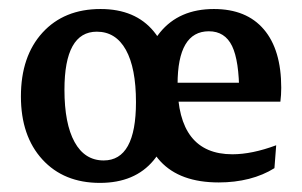

<svg xmlns="http://www.w3.org/2000/svg" viewBox="-20 -397 669 426"><path d="M201.7 8.8Q121.6 8.8 74 -43.2Q26.4 -95.2 26.4 -183.1Q26.4 -272 74.2 -324.5Q122.1 -377 203.1 -377Q280.3 -377 321.3 -327.1Q362.3 -277.3 362.3 -184.6Q362.3 -91.3 320.8 -41.3Q279.3 8.8 201.7 8.8ZM465.3 7.8Q379.4 7.8 335.9 -39.1Q292.5 -85.9 292.5 -178.7Q292.5 -272.9 335 -325Q377.4 -377 454.6 -377Q526.9 -377 565.4 -331.8Q604 -286.6 604 -202.1Q604 -194.8 603.5 -186.5Q603 -178.2 602.1 -171.4L510.7 -189Q510.7 -262.2 494.9 -294.9Q479 -327.6 443.4 -327.6Q374 -327.6 374 -210Q374 -54.7 495.6 -54.7Q539.1 -54.7 592.8 -74.7L588.9 -23.9Q564 -8.3 532.5 -0.2Q501 7.8 465.3 7.8ZM210 -41Q281.7 -41 281.7 -170.4Q281.7 -246.1 259.3 -286.4Q236.8 -326.7 194.8 -326.7Q123 -326.7 123 -197.8Q123 -122.6 145.5 -81.8Q168 -41 210 -41ZM321.3 -171.4V-213.4H594.2L602.1 -171.4Z"/></svg>

Font: Markazi Text Medium
Style: Regular
Weight: 500
Designer: Borna Izadpanah (Arabic designer), Fiona Ross (Arabic design director) and Florian Runge (Latin designer)
Foundry: Borna Izadpanah and Florian Runge
Version: Version 1.001